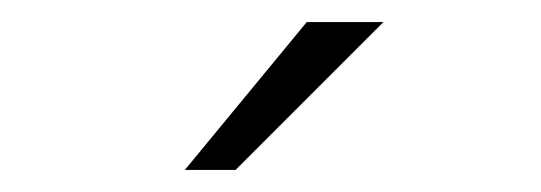

<svg xmlns="http://www.w3.org/2000/svg" viewBox="-20 -763 490 174"><path d="M147.5 -609 258 -743H327.5L193.5 -609Z"/></svg>

Font: League Mono Condensed UltraLight
Style: Regular
Weight: 200
Width: 1
Designer: Tyler Finck
Foundry: The League of Moveable Type / Tyler Finck
Version: Version 2.210